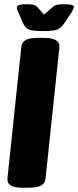

<svg xmlns="http://www.w3.org/2000/svg" viewBox="-20 -880 367 902"><path d="M85 2Q11 2 15 -42L80 -659Q82 -682 100.5 -692Q119 -702 159 -702H188Q263 -702 259 -658L194 -41Q192 -19 173 -8.5Q154 2 114 2ZM282 -860Q302 -860 314.5 -857.5Q327 -855 327 -846Q327 -839 316 -822L281 -770Q264 -745 244.5 -739.5Q225 -734 183 -734Q141 -734 120.5 -739.5Q100 -745 89 -770L66 -822Q63 -829 61 -834Q59 -839 59 -843Q59 -854 71 -857Q83 -860 104 -860Q124 -860 136 -858Q148 -856 159 -843L187 -811L223 -843Q237 -856 249.5 -858Q262 -860 282 -860Z"/></svg>

Font: Asap Condensed Condensed Black
Style: Italic
Weight: 900
Width: 3
Italic angle: -6°
Designer: Pablo Cosgaya
Foundry: Omnibus-Type
Version: Version 3.001; ttfautohint (v1.8.4.7-5d5b)